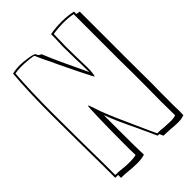

<svg xmlns="http://www.w3.org/2000/svg" viewBox="-222 -814 943 943"><g transform="rotate(-45 249.0 -342.5)"><path d="M337 10H326L282 -86Q261 -129 241.5 -172.5Q222 -216 210 -249V-139Q210 -17 212 28Q191 35 158 35Q140 35 126.5 34Q113 33 104 32Q79 29 52 29V9H32V-71Q32 -134 30 -254L29 -432Q29 -589 39 -708Q63 -714 93 -714Q114 -714 149 -708.5Q184 -703 186 -695Q189 -684 197 -680.5Q205 -677 206 -675Q223 -633 245 -585Q267 -537 309 -449V-470Q309 -497 307 -543L306 -615Q305 -628 307 -656L308 -691V-713Q343 -720 390 -720Q426 -720 466 -712V-695L486 -692V-362L487 -191L486 -134V-40L487 0L486 28Q483 29 472 32Q461 35 444 35Q420 35 393 32Q361 30 346 30ZM457 -20 456 -100 457 -211V-297Q457 -354 456 -382V-704Q428 -710 390 -710Q353 -710 318 -704Q316 -638 316 -615L317 -546Q319 -498 319 -470Q319 -452 317 -434.5Q315 -417 312 -415Q310 -415 277 -481.5Q244 -548 228 -582Q220 -601 212 -617Q204 -633 200 -641L189 -664L176 -694Q176 -698 144 -701Q112 -704 93 -704Q65 -704 48 -700Q39 -591 39 -432L40 -253Q42 -135 42 -71V-1Q65 -1 89 2Q97 3 109 4Q121 5 138 5Q163 5 182 0Q181 -11 181 -38V-83Q181 -173 183 -255Q185 -337 188 -337Q191 -337 201 -307L211 -277Q230 -224 289 -95L332 0Q354 0 378 3Q410 5 424 5Q442 5 457 0Z"/></g></svg>

Font: Londrina Shadow
Style: Regular
Weight: 400
Designer: Marcelo Magalhaes
Foundry: Marcelo Magalhães
Version: Version 1.002